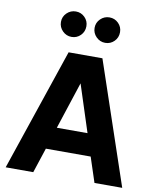

<svg xmlns="http://www.w3.org/2000/svg" viewBox="-104 -1073 940 1152"><g transform="rotate(10 366.0 -497.0)"><path d="M263 -745H469L721 0H552L502 -152H229L179 0H11ZM459 -287 366 -574 272 -287ZM186 -917Q186 -949 209 -971.5Q232 -994 264 -994Q296 -994 318.5 -971.5Q341 -949 341 -917Q341 -884 318.5 -861.5Q296 -839 264 -839Q232 -839 209 -862Q186 -885 186 -917ZM469 -994Q501 -994 523.5 -971.5Q546 -949 546 -917Q546 -884 523.5 -861.5Q501 -839 469 -839Q437 -839 414 -862Q391 -885 391 -917Q391 -949 414 -971.5Q437 -994 469 -994Z"/></g></svg>

Font: Eudoxus Sans ExtraBold
Style: Regular
Weight: 800
Designer: Stijn de Vries
Foundry: tokotype
Version: Version 2.005